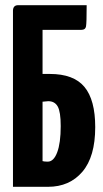

<svg xmlns="http://www.w3.org/2000/svg" viewBox="-20 -720 397 740"><path d="M144 -435H172Q264 -435 305.5 -385Q347 -335 347 -230Q347 -116 297.5 -58Q248 0 165 0H30V-680Q31 -700 50 -700H314Q314 -631 311.5 -618Q309 -605 294 -605H144ZM144 -99Q151 -97 164 -97Q187 -97 200.5 -133Q214 -169 214 -234Q214 -289 202.5 -309.5Q191 -330 166 -330L144 -328Z"/></svg>

Font: Yanone Kaffeesatz Bold
Style: Regular
Weight: 700
Designer: Yanone (Cyrillic: Daniel Pouzeot)
Foundry: Yanone
Version: Version 1.003;PS 001.003;hotconv 1.0.88;makeotf.lib2.5.64775